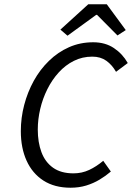

<svg xmlns="http://www.w3.org/2000/svg" viewBox="-20 -866 640 898"><path d="M309.9 12Q235.2 12 183.2 -21.4Q131.3 -54.9 104.3 -114.5Q77.4 -174.1 77.4 -252.6Q77.4 -315 93.2 -375.2Q109 -435.4 138.1 -488.2Q167.3 -541 209.1 -581.5Q250.8 -622.1 302.8 -645.2Q354.8 -668.3 416 -668.3Q472.4 -668.3 512.9 -641.1Q553.4 -614 577.6 -571.2L522.7 -530.1Q504 -562.8 477 -582Q450 -601.1 411.8 -601.1Q364.8 -601.1 325.4 -581.3Q285.9 -561.6 254.6 -527.1Q223.2 -492.6 201.4 -448.7Q179.5 -404.9 168.1 -356.3Q156.7 -307.8 156.7 -260.1Q156.7 -200.5 173.9 -154.2Q191.2 -107.9 228.1 -81.6Q265.1 -55.2 323.7 -55.2Q362.9 -55.2 397.2 -71.2Q431.4 -87.3 462.8 -113.9L498.5 -63.7Q474.2 -42.9 445.6 -25.8Q417.1 -8.7 383.3 1.7Q349.6 12 309.9 12ZM295.7 -699 262.5 -727.5 392.7 -845.9H479.5L568.2 -725.3L529.4 -700.2L433.9 -796.5H429.9Z"/></svg>

Font: SourceCodeVF
Style: Italic
Weight: 200
Italic angle: -11°
Monospace: yes
Designer: Paul D. Hunt, Teo Tuominen
Foundry: Adobe
Version: Version 1.026;hotconv 1.1.0;makeotfexe 2.6.0